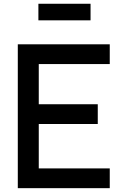

<svg xmlns="http://www.w3.org/2000/svg" viewBox="-20 -981 644 1001"><path d="M452.1 -961.4V-875H180.2V-961.4ZM552.2 -647H182.1V-437.5H489.7V-334.5H182.1V-103H552.2V0H72.8V-750H552.2Z"/></svg>

Font: Manrope3 Semibold
Style: Regular
Weight: 600
Width: 4
Designer: Mikhail Sharanda
Foundry: Mikhail Sharanda
Version: Version 3.000;PS 003.000;hotconv 1.0.88;makeotf.lib2.5.64775